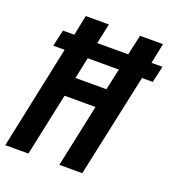

<svg xmlns="http://www.w3.org/2000/svg" viewBox="-132 -817 840 921"><g transform="rotate(20 288.0 -357.0)"><path d="M227 -527H386L362 -418H204ZM116 0 184 -320H342L274 0H391L504 -527H559L578 -611H522L543 -714H426L403 -611H245L267 -714H149L128 -611H70L51 -527H109L-2 0Z"/></g></svg>

Font: Noto Sans Display Condensed
Style: Bold Italic
Weight: 700
Width: 3
Designer: Monotype Design team
Foundry: Monotype Imaging Inc.
Version: 1.000